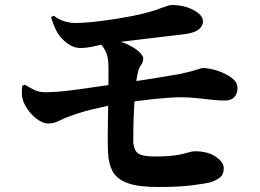

<svg xmlns="http://www.w3.org/2000/svg" viewBox="-20 -742 1040 768"><path d="M612 6Q532 6 489.5 -10Q447 -26 430.5 -56.5Q414 -87 412 -132Q411 -159 411 -198.5Q411 -238 412 -282.5Q413 -327 413.5 -369.5Q414 -412 414 -445Q414 -478 413 -494Q411 -521 400.5 -540.5Q390 -560 374 -576L401 -587Q446 -583 480.5 -568.5Q515 -554 534 -537Q553 -520 553 -508Q553 -493 544 -481.5Q535 -470 532 -454Q526 -430 522.5 -392Q519 -354 516.5 -312Q514 -270 513.5 -232.5Q513 -195 513 -173Q515 -153 522 -140Q529 -127 547.5 -121.5Q566 -116 601 -116Q640 -116 667 -119Q694 -122 712 -126.5Q730 -131 740.5 -134Q751 -137 758 -137Q812 -137 843.5 -115Q875 -93 875 -69Q875 -43 858.5 -31Q842 -19 819 -12Q798 -7 745.5 -0.5Q693 6 612 6ZM173 -248Q155 -248 135 -261Q115 -274 98.5 -294Q82 -314 74 -335Q68 -351 67.5 -365.5Q67 -380 69 -399L80 -403Q102 -389 120 -381Q138 -373 163 -373Q187 -373 220.5 -376Q254 -379 293.5 -384.5Q333 -390 374.5 -396Q416 -402 456 -408Q531 -418 598 -429Q665 -440 700 -446Q727 -452 745.5 -457Q764 -462 775.5 -466Q787 -470 793 -470Q808 -470 831 -464.5Q854 -459 876.5 -448.5Q899 -438 914.5 -424Q930 -410 930 -391Q930 -368 918 -354.5Q906 -341 884 -340Q864 -339 832.5 -342.5Q801 -346 768 -349.5Q735 -353 705 -353Q664 -353 597 -346Q530 -339 462 -328Q436 -324 405.5 -317.5Q375 -311 344.5 -303.5Q314 -296 287 -287Q242 -272 219 -260Q196 -248 173 -248ZM301 -550Q273 -550 245.5 -571.5Q218 -593 205 -620Q198 -634 193 -647Q188 -660 184 -674L195 -679Q217 -663 238.5 -656.5Q260 -650 282 -650Q298 -650 324.5 -652Q351 -654 383.5 -658Q416 -662 450 -667.5Q484 -673 514 -679Q581 -693 618.5 -707.5Q656 -722 666 -722Q702 -722 730.5 -712Q759 -702 775.5 -687.5Q792 -673 792 -657Q792 -640 777 -626Q762 -612 723 -606Q707 -604 677.5 -600.5Q648 -597 610.5 -592.5Q573 -588 535.5 -583.5Q498 -579 465.5 -575Q433 -571 413 -568Q390 -565 359.5 -557.5Q329 -550 301 -550Z"/></svg>

Font: Noto Serif TC ExtraBold
Style: Regular
Weight: 800
Designer: Ryoko NISHIZUKA 西塚涼子 (kana & ideographs); Frank Grießhammer (Latin, Greek & Cyrillic); Wenlong ZHANG 张文龙 (bopomofo); San
Foundry: Adobe
Version: Version 2.002-H1;hotconv 1.1.0;makeotfexe 2.6.0